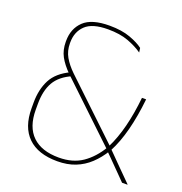

<svg xmlns="http://www.w3.org/2000/svg" viewBox="-120 -754 824 867"><g transform="rotate(20 292.0 -320.0)"><path d="M556.5 0Q544 -13 529 -28Q514 -43 498.8 -58.5Q483.5 -74 469.5 -88.2Q455.5 -102.5 444.5 -113L440 -118.5L167 -377.5L164 -380.5Q132.5 -411.5 116.2 -441.8Q100 -472 100 -511V-515Q100 -574.5 138 -611Q176 -647.5 262 -647.5Q320.5 -647.5 361.5 -632.5Q402.5 -617.5 425 -600L428 -579Q399 -599.5 358.5 -614.5Q318 -629.5 261 -629.5Q185.5 -629.5 152.8 -598Q120 -566.5 120 -515.5V-511.5Q120 -475 136.5 -446.2Q153 -417.5 182 -389.5L449.5 -135.5L454 -130.5Q465 -119.5 477.5 -107Q490 -94.5 503.2 -81Q516.5 -67.5 530.2 -53.8Q544 -40 557.2 -26.8Q570.5 -13.5 582.5 -1.5V0ZM247.5 9Q155 9 106.2 -38.5Q57.5 -86 57.5 -176.5V-203Q57.5 -267 82 -314Q106.5 -361 169 -390L181.5 -375.5Q125 -351 101.2 -309.8Q77.5 -268.5 77.5 -204.5V-177Q77.5 -94 121.5 -51.5Q165.5 -9 248.5 -9Q315 -9 361 -40.2Q407 -71.5 441 -128.5L445 -136Q469.5 -185 485.8 -249Q502 -313 510 -391H530Q521 -306.5 503.5 -239Q486 -171.5 459.5 -121.5L456.5 -117Q432.5 -77.5 402.2 -49.2Q372 -21 334 -6Q296 9 247.5 9Z"/></g></svg>

Font: Anek Odia Medium Thin
Style: Regular
Weight: 250
Version: Version 1.003